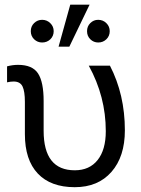

<svg xmlns="http://www.w3.org/2000/svg" viewBox="-20 -777 593 810"><path d="M85 -347.2Q85 -391.6 75 -412.4Q64.9 -433.1 37.6 -433.1Q24.9 -433.1 9.8 -429.7V-497.1Q33.2 -503.4 56.2 -503.4Q116.7 -503.4 140.4 -467.3Q164.1 -431.2 164.1 -350.6V-225.1Q164.1 -58.6 295.4 -58.6Q357.4 -58.6 391.8 -101.8Q426.3 -145 426.3 -223.6Q426.3 -369.6 354.5 -500H443.8Q506.8 -377.9 506.8 -227.1Q506.8 -116.2 450.2 -51.8Q393.6 12.7 295.4 12.7Q193.8 12.7 139.4 -44.9Q85 -102.5 85 -210.9ZM357.9 -757.3 272.5 -580.1H227.1L276.4 -757.3ZM394.5 -597.7Q375 -597.7 361.1 -611.3Q347.2 -625 347.2 -645.5Q347.2 -666 361.1 -679.7Q375 -693.4 394 -693.4Q414.6 -693.4 428.7 -679.4Q442.9 -665.5 442.9 -645.5Q442.9 -625 428.7 -611.3Q414.6 -597.7 394.5 -597.7ZM157.7 -597.7Q138.2 -597.7 124 -611.3Q109.9 -625 109.9 -645.5Q109.9 -666 124 -679.7Q138.2 -693.4 157.7 -693.4Q177.7 -693.4 192.1 -679.4Q206.5 -665.5 206.5 -645.5Q206.5 -625 192.4 -611.3Q178.2 -597.7 157.7 -597.7Z"/></svg>

Font: Segoe UI Historic
Style: Regular
Weight: 400
Foundry: Microsoft Corporation
Version: Version 1.03